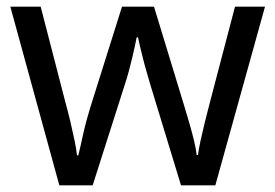

<svg xmlns="http://www.w3.org/2000/svg" viewBox="-20 -557 826 576"><path d="M431 -303Q425 -324 419 -344.5Q413 -365 408.5 -383.5Q404 -402 400 -418Q396 -434 394 -445H390Q388 -434 384.5 -418Q381 -402 376.5 -383Q372 -364 366.5 -343.5Q361 -323 354 -302L258 -1H158L11 -537H102L176 -251Q184 -222 191 -192.5Q198 -163 203.5 -136.5Q209 -110 211 -91H215Q218 -103 222 -121Q226 -139 230.5 -159Q235 -179 240.5 -199Q246 -219 251 -235L346 -537H442L534 -235Q541 -212 548.5 -186Q556 -160 562 -135.5Q568 -111 570 -92H574Q576 -109 581.5 -134.5Q587 -160 594.5 -190.5Q602 -221 610 -251L685 -537H775L626 -1H523Z"/></svg>

Font: gurmukhi115
Style: Regular
Weight: 400
Designer: Jelle Bosma - Monotype Design Team
Foundry: Monotype Imaging Inc.
Version: Version 2.003